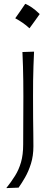

<svg xmlns="http://www.w3.org/2000/svg" viewBox="-20 -779 291 999"><path d="M111.4 -759.1Q97.9 -739.2 85.3 -720.9Q72.7 -702.7 59.3 -683.9Q78.6 -673.7 97.7 -660.5Q116.7 -647.4 133.4 -631.8Q147.4 -650.6 160.5 -669.1Q173.7 -687.6 186.6 -705.9Q164.5 -727.4 146 -740Q127.5 -752.6 111.4 -759.1ZM12.7 199.7 76.7 197.3Q92.8 174.8 110.6 143.8Q128.4 112.8 141.1 72.5Q153.8 32.2 153.8 -18.1Q153.8 -49.8 153.3 -84.2Q152.8 -118.7 152.3 -165Q151.9 -211.4 151.9 -277.3Q151.9 -320.8 152.3 -359.4Q152.8 -397.9 154.1 -434.8Q155.3 -471.7 157.2 -510.3L96.7 -508.3Q98.6 -470.2 99.6 -433.6Q100.6 -397 101.1 -358.9Q101.6 -320.8 101.6 -277.3L100.6 -27.8Q100.6 25.9 89.4 64.9Q78.1 104 58.3 135.7Q38.6 167.5 12.7 199.7Z"/></svg>

Font: Pinar-VF-FD
Style: Regular
Weight: 300
Designer: Amin Abedi
Version: Version 3.0